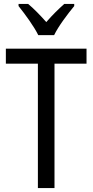

<svg xmlns="http://www.w3.org/2000/svg" viewBox="-20 -963 474 983"><path d="M176 -783H257C279 -829 327 -892 360 -932V-943H309C275 -912 251 -889 217 -850C186 -885 152 -920 124 -943H75V-932C110 -888 154 -828 176 -783ZM259 0V-637H423V-714H10V-637H174V0Z"/></svg>

Font: Noto Sans Malayalam Condensed
Style: Regular
Weight: 400
Width: 3
Designer: Jelle Bosma - Monotype Design Team
Foundry: Monotype Imaging Inc.
Version: Version 2.104